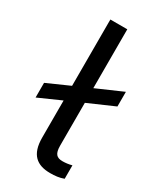

<svg xmlns="http://www.w3.org/2000/svg" viewBox="-215 -735 670 805"><g transform="rotate(30 120.0 -332.0)"><path d="M278 -373V-444L152 -389V-674H70V-353L-38 -305V-234L70 -282V-102C70 -20 109 10 173 10C196 10 217 8 238 0V-65C223 -61 208 -59 193 -59C165 -59 152 -71 152 -111V-318Z"/></g></svg>

Font: Kanit Light
Style: Regular
Weight: 300
Designer: Katatrad Team
Foundry: CadsonDemak
Version: Version 1.000;PS 001.000;hotconv 1.0.88;makeotf.lib2.5.64775